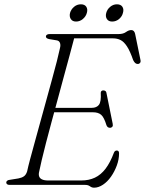

<svg xmlns="http://www.w3.org/2000/svg" viewBox="-20 -858 672 891"><path d="M212 -357.5H405.5Q428.5 -357.5 439.2 -371.8Q450 -386 447.5 -427Q447.5 -432.5 450.8 -435.5Q454 -438.5 459 -438.5Q466 -438.5 469.8 -435.2Q473.5 -432 474 -426.5L503 -283.5Q505 -274 501.2 -269.8Q497.5 -265.5 492 -265Q485.5 -264.5 481 -267.5Q476.5 -270.5 474 -277Q463 -313.5 449.5 -325.2Q436 -337 411 -337H205.5ZM375 0H24.5Q16.5 0 12.8 -3.2Q9 -6.5 9 -11Q9 -16 13.5 -19.5Q18 -23 25.5 -23.5L65.5 -30Q81.5 -33 91.2 -40Q101 -47 106 -63Q110 -82.5 119.2 -117.2Q128.5 -152 140.8 -196.5Q153 -241 166.8 -291Q180.5 -341 194.5 -391.5Q208.5 -442 221.2 -488.8Q234 -535.5 243.8 -573.5Q253.5 -611.5 258.5 -635.5Q262 -649.5 258.2 -659Q254.5 -668.5 244.5 -670.5L208.5 -676.5Q201 -678 197 -681Q193 -684 193 -688.5Q193 -694 197.8 -697Q202.5 -700 211 -700H531Q551.5 -700 564.5 -709.2Q577.5 -718.5 589 -718.5Q603 -718.5 607 -701L631.5 -581.5Q634 -571.5 630.2 -566.5Q626.5 -561.5 620.5 -561Q612.5 -561 607.5 -565.5Q602.5 -570 598 -579Q583.5 -621 569.2 -642.8Q555 -664.5 539.5 -672.2Q524 -680 504.5 -680H324Q315 -645 302.5 -599.2Q290 -553.5 276 -501.8Q262 -450 247.5 -396.2Q233 -342.5 219 -291.2Q205 -240 193.5 -195Q182 -150 173.8 -115.8Q165.5 -81.5 162 -62.5Q158.5 -49 161.5 -39.8Q164.5 -30.5 175 -25.5Q185.5 -20.5 203.5 -20.5H357.5Q392.5 -20.5 420.2 -33.5Q448 -46.5 469.8 -75Q491.5 -103.5 508.5 -149Q512.5 -159.5 522 -159.5Q532.5 -159.5 532.5 -146.5Q532.5 -118 522 -89.8Q511.5 -61.5 495 -38Q478.5 -14.5 457.8 -0.8Q437 13 416.5 13Q406 13 397.5 6.5Q389 0 375 0ZM333 -758Q316 -758 308.5 -769.8Q301 -781.5 305 -798Q310 -815 323.8 -826.5Q337.5 -838 355.5 -838Q373 -838 380.5 -826.5Q388 -815 383 -798Q378.5 -781.5 364.5 -769.8Q350.5 -758 333 -758ZM500.5 -758Q483.5 -758 476 -769.8Q468.5 -781.5 473 -798Q477.5 -815 491.5 -826.5Q505.5 -838 522.5 -838Q540.5 -838 548 -826.5Q555.5 -815 550.5 -798Q546.5 -781.5 532.5 -769.8Q518.5 -758 500.5 -758Z"/></svg>

Font: Fraunces ExtraLight
Style: Italic
Weight: 250
Italic angle: -16°
Version: Version 1.000;[b76b70a41]